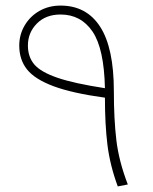

<svg xmlns="http://www.w3.org/2000/svg" viewBox="-20 -662 548 688"><path d="M402 6Q374 -70 365 -143Q356 -216 356 -312Q239 -328 172 -353Q105 -378 77 -413Q49 -448 49 -499Q49 -538 68.5 -571Q88 -604 121.5 -623Q155 -642 197 -642Q290 -642 339 -566Q388 -490 388 -335Q388 -235 397 -159.5Q406 -84 438 -1ZM356 -346Q353 -488 311.5 -549Q270 -610 197 -610Q144 -610 112 -577.5Q80 -545 80 -499Q80 -458 103 -431Q126 -404 185.5 -383.5Q245 -363 356 -346Z"/></svg>

Font: FiraGO UltraLight
Style: Italic
Weight: 200
Italic angle: -8°
Designer: bBox Type GmbH
Foundry: bBox Type GmbH
Version: Version 1.001